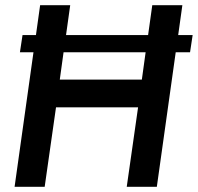

<svg xmlns="http://www.w3.org/2000/svg" viewBox="-20 -717 760 737"><path d="M36 0H151.5L195 -305H510L466.5 0H582L654.5 -516.5H709.5L719.5 -582.5H664L680 -697H564.5L548.5 -582.5H233.5L249.5 -697H134L118 -582.5H66.5L56.5 -516.5H108.5ZM209.5 -411.5 224 -516.5H539L524.5 -411.5Z"/></svg>

Font: HK Grotesk SemiBold
Style: Italic
Weight: 600
Italic angle: -16°
Designer: Alfredo Marco Pradil
Foundry: Hanken Design Co.
Version: Version 3.001;FEAKit 1.0